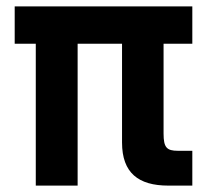

<svg xmlns="http://www.w3.org/2000/svg" viewBox="-20 -581 660 601"><path d="M92 0H223V-444H362V-135C362 -40 413 0 507 0H582V-109H537C502 -109 492 -119 492 -163V-444H582V-561H26V-444H92Z"/></svg>

Font: Swile Sans
Style: Bold
Weight: 700
Designer: Lord
Foundry: Lord
Version: Version 1.477;FEAKit 1.0